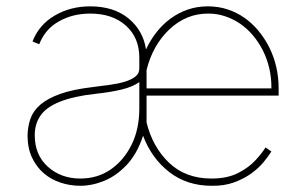

<svg xmlns="http://www.w3.org/2000/svg" viewBox="-20 -574 962 605"><path d="M646.3 11.4Q569.2 11.4 513.1 -32Q457.4 -75.6 430.8 -146.3Q421.5 -117.9 408.9 -95.3Q396.3 -72.8 380.3 -55.4Q346.9 -19.9 308.6 -4.3Q270.2 11.4 233 11.4Q200.6 11.4 170.6 1.4Q140.6 -8.5 117.5 -28.4Q94.5 -48.3 80.6 -78.1Q66.8 -108 66.8 -147.7Q67.5 -175.1 75.8 -199.6Q84.2 -224.1 106.7 -243.8Q129.3 -263.5 169.2 -277.9Q209.2 -292.3 272.7 -299.7Q300.4 -303.3 326.9 -306.8Q353.3 -310.4 374.1 -316.8Q394.9 -323.2 407.1 -333.1Q419.4 -343 419 -359.4V-392Q419 -455.3 377.1 -492.9Q334.9 -531.2 264.2 -531.2Q208.8 -531.2 165.8 -506.7Q122.2 -482.6 103.7 -434.7L82.4 -443.2Q103 -496.4 152.7 -525.2Q202.1 -554 264.2 -554Q338.8 -554 385.3 -515.6Q431.5 -477.3 440 -418.3Q453.8 -447.8 473.4 -472.7Q492.9 -497.5 517.6 -515.6Q542.3 -533.7 571.7 -543.9Q601.2 -554 634.9 -554Q668 -554 697.1 -544.4Q726.2 -534.8 750.7 -517.6Q775.2 -500.4 794.7 -476.6Q814.3 -452.8 828.5 -424.7Q858 -365.1 858 -295.5V-272.7H441.8V-188.2Q460.6 -111.2 512.4 -61.4Q564.6 -11.4 646.3 -11.4Q696.4 -11.4 730.8 -29.1Q748.2 -38 761.9 -48.3Q775.6 -58.6 785.9 -70Q806.5 -92.7 816.8 -109.4L835.2 -96.6Q826 -82 810.4 -63Q794.7 -44 771.7 -27.3Q748.6 -10.7 717.5 0.7Q686.4 12.1 646.3 11.4ZM835.2 -295.5Q835.6 -328.5 828.5 -358.8Q821.4 -389.2 808.1 -415.5Q794.7 -441.8 776.3 -463.4Q757.8 -485.1 735.3 -500.2Q712.7 -515.3 687.3 -523.4Q661.9 -531.6 634.9 -531.2Q566.8 -531.2 513.8 -481.5Q461.3 -431.8 441.8 -353.3V-295.5ZM233 -11.4Q287.3 -11.4 328.5 -39.8Q370 -68.5 394.2 -117.2Q419 -166.5 419 -233V-315.3Q398.4 -300.4 363.3 -291.9Q328.1 -283.4 281.2 -278.4Q142.8 -263.1 106.9 -208.8Q89.5 -182.9 89.5 -147.7Q89.5 -85.9 130.7 -48.7Q172.2 -11.4 233 -11.4Z"/></svg>

Font: Linik Sans Thin
Style: Regular
Weight: 100
Designer: Fonts by Rasmus Andersson / Changes by Cristiano Sobral with parts from Marc Monis
Foundry: rsms
Version: Version 3.020; ttfautohint (v1.6)